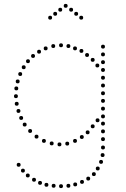

<svg xmlns="http://www.w3.org/2000/svg" viewBox="-20 -750 647 988"><path d="M318 -710Q308 -710 308 -720Q308 -730 318 -730Q328 -730 328 -720Q328 -710 318 -710ZM346 -690Q336 -690 336 -700Q336 -710 346 -710Q356 -710 356 -700Q356 -690 346 -690ZM372 -669Q362 -669 362 -679Q362 -689 372 -689Q382 -689 382 -679Q382 -669 372 -669ZM398 -649Q388 -649 388 -659Q388 -669 398 -669Q408 -669 408 -659Q408 -649 398 -649ZM290 -690Q280 -690 280 -700Q280 -710 290 -710Q300 -710 300 -700Q300 -690 290 -690ZM264 -669Q254 -669 254 -679Q254 -689 264 -689Q274 -689 274 -679Q274 -669 264 -669ZM238 -649Q228 -649 228 -659Q228 -669 238 -669Q248 -669 248 -659Q248 -649 238 -649ZM366 -35Q376 -35 376 -25Q376 -15 366 -15Q356 -15 356 -25Q356 -35 366 -35ZM326 -21Q336 -21 336 -11Q336 -1 326 -1Q316 -1 316 -11Q316 -21 326 -21ZM286 -17Q296 -17 296 -7Q296 3 286 3Q276 3 276 -7Q276 -17 286 -17ZM246 -22Q256 -22 256 -12Q256 -2 246 -2Q236 -2 236 -12Q236 -22 246 -22ZM206 -35Q216 -35 216 -25Q216 -15 206 -15Q196 -15 196 -25Q196 -35 206 -35ZM401 -55Q411 -55 411 -45Q411 -35 401 -35Q391 -35 391 -45Q391 -55 401 -55ZM168 -57Q178 -57 178 -47Q178 -37 168 -37Q158 -37 158 -47Q158 -57 168 -57ZM431 -79Q441 -79 441 -69Q441 -59 431 -59Q421 -59 421 -69Q421 -79 431 -79ZM135 -86Q145 -86 145 -76Q145 -66 135 -66Q125 -66 125 -76Q125 -86 135 -86ZM89 -153Q99 -153 99 -143Q99 -133 89 -133Q79 -133 79 -143Q79 -153 89 -153ZM75 -189Q85 -189 85 -179Q85 -169 75 -169Q65 -169 65 -179Q65 -189 75 -189ZM62 -265Q72 -265 72 -255Q72 -245 62 -245Q52 -245 52 -255Q52 -265 62 -265ZM64 -305Q74 -305 74 -295Q74 -285 64 -285Q54 -285 54 -295Q54 -305 64 -305ZM71 -341Q81 -341 81 -331Q81 -321 71 -321Q61 -321 61 -331Q61 -341 71 -341ZM84 -379Q94 -379 94 -369Q94 -359 84 -359Q74 -359 74 -369Q74 -379 84 -379ZM102 -414Q112 -414 112 -404Q112 -394 102 -394Q92 -394 92 -404Q92 -414 102 -414ZM457 -452Q467 -452 467 -442Q467 -432 457 -432Q447 -432 447 -442Q447 -452 457 -452ZM124 -445Q134 -445 134 -435Q134 -425 124 -425Q114 -425 114 -435Q114 -445 124 -445ZM399 -498Q409 -498 409 -488Q409 -478 399 -478Q389 -478 389 -488Q389 -498 399 -498ZM366 -511Q376 -511 376 -501Q376 -491 366 -491Q356 -491 356 -501Q356 -511 366 -511ZM215 -511Q225 -511 225 -501Q225 -491 215 -491Q205 -491 205 -501Q205 -511 215 -511ZM181 -494Q191 -494 191 -484Q191 -474 181 -474Q171 -474 171 -484Q171 -494 181 -494ZM510 -280Q520 -280 520 -270Q520 -260 510 -260Q500 -260 500 -270Q500 -280 510 -280ZM510 -320Q520 -320 520 -310Q520 -300 510 -300Q500 -300 500 -310Q500 -320 510 -320ZM510 -360Q520 -360 520 -350Q520 -340 510 -340Q500 -340 500 -350Q500 -360 510 -360ZM510 -400Q520 -400 520 -390Q520 -380 510 -380Q500 -380 500 -390Q500 -400 510 -400ZM510 -440Q520 -440 520 -430Q520 -420 510 -420Q500 -420 500 -430Q500 -440 510 -440ZM510 -480Q520 -480 520 -470Q520 -460 510 -460Q500 -460 500 -470Q500 -480 510 -480ZM510 -520Q520 -520 520 -510Q520 -500 510 -500Q500 -500 500 -510Q500 -520 510 -520ZM508 38Q518 38 518 48Q518 58 508 58Q498 58 498 48Q498 38 508 38ZM510 -1Q520 -1 520 9Q520 19 510 19Q500 19 500 9Q500 -1 510 -1ZM510 -44Q520 -44 520 -34Q520 -24 510 -24Q500 -24 500 -34Q500 -44 510 -44ZM510 -124Q520 -124 520 -114Q520 -104 510 -104Q500 -104 500 -114Q500 -124 510 -124ZM510 -161Q520 -161 520 -151Q520 -141 510 -141Q500 -141 500 -151Q500 -161 510 -161ZM510 -201Q520 -201 520 -191Q520 -181 510 -181Q500 -181 500 -191Q500 -201 510 -201ZM510 -241Q520 -241 520 -231Q520 -221 510 -221Q500 -221 500 -231Q500 -241 510 -241ZM434 159Q444 159 444 169Q444 179 434 179Q424 179 424 169Q424 159 434 159ZM463 136Q473 136 473 146Q473 156 463 156Q453 156 453 146Q453 136 463 136ZM483 107Q493 107 493 117Q493 127 483 127Q473 127 473 117Q473 107 483 107ZM500 73Q510 73 510 83Q510 93 500 93Q490 93 490 83Q490 73 500 73ZM510 -84Q520 -84 520 -74Q520 -64 510 -64Q500 -64 500 -74Q500 -84 510 -84ZM107 -119Q117 -119 117 -109Q117 -99 107 -99Q97 -99 97 -109Q97 -119 107 -119ZM66 -226Q76 -226 76 -216Q76 -206 66 -206Q56 -206 56 -216Q56 -226 66 -226ZM457 -110Q467 -110 467 -100Q467 -90 457 -90Q447 -90 447 -100Q447 -110 457 -110ZM482 -141Q492 -141 492 -131Q492 -121 482 -121Q472 -121 472 -131Q472 -141 482 -141ZM481 -423Q491 -423 491 -413Q491 -403 481 -403Q471 -403 471 -413Q471 -423 481 -423ZM294 -527Q304 -527 304 -517Q304 -507 294 -507Q284 -507 284 -517Q284 -527 294 -527ZM332 -523Q342 -523 342 -513Q342 -503 332 -503Q322 -503 322 -513Q322 -523 332 -523ZM428 -477Q438 -477 438 -467Q438 -457 428 -457Q418 -457 418 -467Q418 -477 428 -477ZM254 -523Q264 -523 264 -513Q264 -503 254 -503Q244 -503 244 -513Q244 -523 254 -523ZM150 -472Q160 -472 160 -462Q160 -452 150 -452Q140 -452 140 -462Q140 -472 150 -472ZM402 176Q412 176 412 186Q412 196 402 196Q392 196 392 186Q392 176 402 176ZM367 189Q377 189 377 199Q377 209 367 209Q357 209 357 199Q357 189 367 189ZM332 196Q342 196 342 206Q342 216 332 216Q322 216 322 206Q322 196 332 196ZM294 198Q304 198 304 208Q304 218 294 218Q284 218 284 208Q284 198 294 198ZM256 196Q266 196 266 206Q266 216 256 216Q246 216 246 206Q246 196 256 196ZM219 191Q229 191 229 201Q229 211 219 211Q209 211 209 201Q209 191 219 191ZM186 181Q196 181 196 191Q196 201 186 201Q176 201 176 191Q176 181 186 181ZM155 165Q165 165 165 175Q165 185 155 185Q145 185 145 175Q145 165 155 165ZM123 143Q133 143 133 153Q133 163 123 163Q113 163 113 153Q113 143 123 143ZM98 118Q108 118 108 128Q108 138 98 138Q88 138 88 128Q88 118 98 118ZM76 88Q86 88 86 98Q86 108 76 108Q66 108 66 98Q66 88 76 88Z"/></svg>

Font: Raleway Dots 
Style: Regular
Weight: 400
Version: Version 1.000